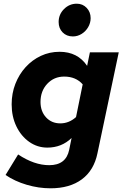

<svg xmlns="http://www.w3.org/2000/svg" viewBox="-20 -799 668 1038"><path d="M253 219Q189 219 124.5 200Q60 181 10 147L78 36Q165 94 246 94Q337 94 354 11L367 -53Q313 -1 236 -1Q182 -1 138 -32Q94 -63 68.5 -116Q43 -169 43 -235Q43 -294 63 -345.5Q83 -397 118.5 -436Q154 -475 201 -497Q248 -519 302 -519Q400 -519 451 -443L466 -516H622L507 29Q488 122 422.5 170.5Q357 219 253 219ZM306 -132Q353 -132 391 -166L427 -343Q390 -385 327 -385Q272 -385 235.5 -346Q199 -307 199 -248Q199 -197 229 -164.5Q259 -132 306 -132ZM374 -602Q340 -602 318.5 -624Q297 -646 297 -680Q297 -721 326 -750Q355 -779 395 -779Q427 -779 448.5 -756.5Q470 -734 470 -701Q470 -675 456.5 -652Q443 -629 421 -615.5Q399 -602 374 -602Z"/></svg>

Font: Red Hat Text
Style: Bold Italic
Weight: 700
Italic angle: -12°
Designer: Pentagram, MCKL
Foundry: Pentagram, MCKL
Version: Version 1.023; ttfautohint (v1.8.3)